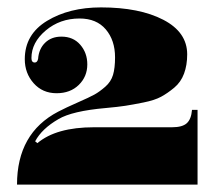

<svg xmlns="http://www.w3.org/2000/svg" viewBox="-20 -508 588 519"><path d="M266 -216Q175 -208 138 -186Q93 -160 75 -126L81 -121Q132 -164 234 -164H445Q473 -164 485 -175Q497 -186 499 -211H514V-9H26Q26 -148 137 -206Q158 -217 190 -231Q222 -245 235.5 -252.5Q249 -260 264.5 -273.5Q280 -287 285.5 -305.5Q291 -324 291 -353Q291 -399 266 -428.5Q241 -458 195 -458Q142 -458 103.5 -425.5Q65 -393 65 -351Q65 -339 74 -339Q81 -339 83 -349Q85 -376 102 -392.5Q119 -409 146 -409Q178 -409 197 -387Q216 -365 216 -334Q216 -301 193 -278.5Q170 -256 133 -256Q95 -256 71 -283Q47 -310 47 -348Q47 -415 107 -451.5Q167 -488 253 -488Q357 -488 421.5 -454.5Q486 -421 486 -361Q486 -332 477.5 -309Q469 -286 451 -271Q433 -256 415.5 -246.5Q398 -237 368 -231Q338 -225 318.5 -222Q299 -219 266 -216Z"/></svg>

Font: Elsie Swash Caps Black
Style: Regular
Weight: 900
Designer: Alejandro Inler
Foundry: Alejandro Inler
Version: 1.001